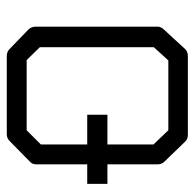

<svg xmlns="http://www.w3.org/2000/svg" viewBox="-24 -614 587 580"><g transform="rotate(90 270.0 -323.5)"><path d="M70 -526 127 -588Q135 -597 149 -597H386Q401 -597 408 -588L468 -526Q476 -518 476 -505V-354H535V-293H476V-140Q476 -126 467 -119L406 -59Q397 -50 385 -50H149Q136 -50 128 -58L69 -115Q60 -124 60 -137V-506Q60 -516 70 -526ZM122 -494V-150L161 -110H373L416 -153V-293H326V-354H416V-493L373 -538H162Z"/></g></svg>

Font: ibm3270
Style: Regular
Weight: 400
Monospace: yes
Version: Version 2.0.3